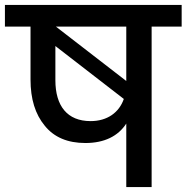

<svg xmlns="http://www.w3.org/2000/svg" viewBox="-44 -760 758 780"><path d="M-24 -740V-652H80V-437C80 -358 99 -296 138 -249C176 -202 231 -179 303 -179C380 -179 436 -207 469 -258V0H572V-652H694V-740ZM181 -573 459 -358C440 -303 392 -268 324 -268C229 -268 181 -330 181 -434ZM469 -652V-431L183 -652Z"/></svg>

Font: Poppins Medium
Style: Regular
Weight: 500
Designer: Ninad Kale (Devanagari), Jonny Pinhorn (Latin)
Foundry: Indian Type Foundry
Version: 4.004